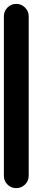

<svg xmlns="http://www.w3.org/2000/svg" viewBox="-20 -970 168 990"><path d="M0 -64H128V-886H0ZM64 -128Q37 -128 18.5 -109Q0 -90 0 -64Q0 -37 18.5 -18.5Q37 0 64 0Q90 0 109 -18.5Q128 -37 128 -64Q128 -90 109 -109Q90 -128 64 -128ZM64 -950Q37 -950 18.5 -931Q0 -912 0 -886Q0 -859 18.5 -840.5Q37 -822 64 -822Q90 -822 109 -840.5Q128 -859 128 -886Q128 -912 109 -931Q90 -950 64 -950Z"/></svg>

Font: Wavefont
Style: Bold
Weight: 700
Version: Version 3.004;gftools[0.9.33]